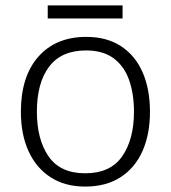

<svg xmlns="http://www.w3.org/2000/svg" viewBox="-20 -678 630 708"><path d="M533 -266Q533 -183 505.5 -121Q478 -59 424.5 -24.5Q371 10 294 10Q220 10 167 -24Q114 -58 85.5 -120Q57 -182 57 -266Q57 -396 121.5 -469Q186 -542 298 -542Q374 -542 426.5 -507.5Q479 -473 506 -411Q533 -349 533 -266ZM116 -266Q116 -164 159 -101.5Q202 -39 294 -39Q387 -39 430.5 -101.5Q474 -164 474 -266Q474 -332 456 -383Q438 -434 399 -463Q360 -492 297 -492Q206 -492 161 -432Q116 -372 116 -266ZM432 -658V-610H156V-658Z"/></svg>

Font: BC Sans Light
Style: Regular
Weight: 300
Designer: Monotype Design Team
Foundry: Monotype Imaging Inc.
Version: Version 2.000;GOOG;noto-source:20170915:90ef993387c0